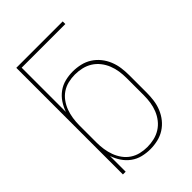

<svg xmlns="http://www.w3.org/2000/svg" viewBox="-218 -831 936 936"><g transform="rotate(-45 250.0 -363.5)"><path d="M254 8Q227 8 200.5 1.5Q174 -5 152 -21Q130 -37 115 -59.5Q100 -82 91 -108V0H72V-735H392V-717H91V-412Q100 -438 115 -460.5Q130 -483 152 -499Q174 -515 200.5 -521.5Q227 -528 254 -528Q280 -528 306 -522Q332 -516 354 -502Q376 -488 392.5 -467.5Q409 -447 419 -422.5Q429 -398 432.5 -372Q436 -346 436 -320V-200Q436 -174 432.5 -148Q429 -122 419 -97.5Q409 -73 392.5 -52.5Q376 -32 354 -18Q332 -4 306 2Q280 8 254 8ZM251 -10Q275 -10 298.5 -15.5Q322 -21 342 -33.5Q362 -46 377 -65Q392 -84 401 -106.5Q410 -129 413.5 -152.5Q417 -176 417 -200V-320Q417 -344 413.5 -367.5Q410 -391 401 -413.5Q392 -436 377 -455Q362 -474 342 -486.5Q322 -499 298.5 -504.5Q275 -510 251 -510Q227 -510 204 -504.5Q181 -499 161.5 -486Q142 -473 128 -453.5Q114 -434 106 -412Q98 -390 94.5 -366.5Q91 -343 91 -320V-200Q91 -177 94.5 -153.5Q98 -130 106 -108Q114 -86 128 -66.5Q142 -47 161.5 -34Q181 -21 204 -15.5Q227 -10 251 -10Z"/></g></svg>

Font: Zed Mono Thin
Style: Regular
Weight: 100
Monospace: yes
Designer: Belleve Invis
Foundry: Belleve Invis
Version: Version 1.0.0; ttfautohint (v1.8.4)